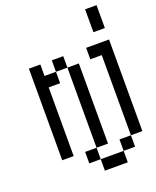

<svg xmlns="http://www.w3.org/2000/svg" viewBox="-149 -775 799 985"><g transform="rotate(-20 250.0 -282.0)"><path d="M500 -562.5H437.5V-687.5H500ZM62.5 -500H125V-437.5H187.5V-375H125V0H62.5ZM187.5 0H250V62.5H187.5ZM187.5 -500H250V-437.5H187.5ZM250 62.5H375V125H250ZM250 -437.5H312.5V0H250ZM375 0H437.5V62.5H375ZM375 -500H500V0H437.5V-437.5H375Z"/></g></svg>

Font: 寒蝉点阵体 16px
Style: Regular
Weight: 400
Designer: Designed by Warren2060
Foundry: ChillType
Version: Version 1.000